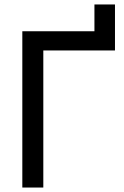

<svg xmlns="http://www.w3.org/2000/svg" viewBox="-20 -840 555 860"><path d="M80 -700H403V-820H495V-614H174V0H80Z"/></svg>

Font: PT Root UI Web Medium
Style: Regular
Weight: 500
Designer: Vitaly Kuzmin
Foundry: ParaType Ltd.
Version: Version 1.001W